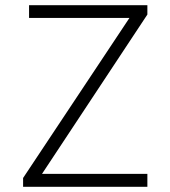

<svg xmlns="http://www.w3.org/2000/svg" viewBox="-20 -720 656 740"><path d="M69 -34 479 -651H92V-700H548V-664L142 -50H548V0H69Z"/></svg>

Font: Overpass ExtraLight
Style: Regular
Weight: 200
Designer: Delve Withrington, Thomas Jockin
Foundry: Delve Fonts
Version: Version 3.000;DELV;Overpass